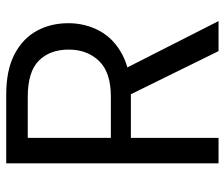

<svg xmlns="http://www.w3.org/2000/svg" viewBox="-74 -666 740 633"><g transform="rotate(-90 296.5 -350.0)"><path d="M74 0V-700H300Q382 -700 434 -672.5Q486 -645 511 -599Q536 -553 536 -495Q536 -439 510.5 -392Q485 -345 432 -317Q379 -289 296 -289H158V0ZM444 0 290 -313H384L543 0ZM158 -355H294Q374 -355 411.5 -394Q449 -433 449 -494Q449 -556 412.5 -592.5Q376 -629 293 -629H158Z"/></g></svg>

Font: DM Sans 24pt
Style: Regular
Weight: 400
Designer: Colophon Foundry, Jonny Pinhorn
Foundry: Colophon Foundry
Version: Version 4.004;gftools[0.9.30]